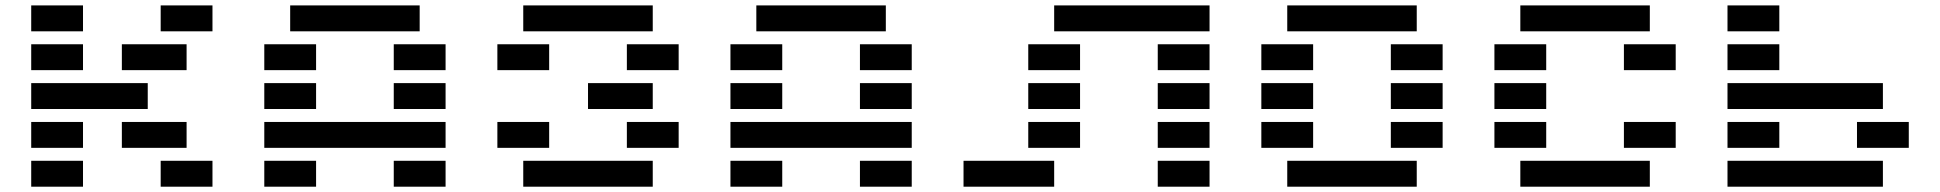

<svg xmlns="http://www.w3.org/2000/svg" viewBox="-20 -704 7315 724"><path d="M97.7 -585.9V-683.6H293V-585.9ZM585.9 -585.9V-683.6H781.2V-585.9ZM439.5 -439.5V-537.1H683.6V-439.5ZM97.7 -439.5V-537.1H293V-439.5ZM537.1 -390.6V-293H97.7V-390.6ZM439.5 -146.5V-244.1H683.6V-146.5ZM97.7 -146.5V-244.1H293V-146.5ZM97.7 0V-97.7H293V0ZM585.9 0V-97.7H781.2V0Z M1464.8 0V-97.7H1660.2V0ZM1562.5 -683.6V-585.9H1074.2V-683.6ZM976.6 -439.5V-537.1H1171.9V-439.5ZM1464.8 -439.5V-537.1H1660.2V-439.5ZM976.6 -293V-390.6H1171.9V-293ZM1464.8 -293V-390.6H1660.2V-293ZM1660.2 -244.1V-146.5H976.6V-244.1ZM976.6 0V-97.7H1171.9V0Z M1855.5 -146.5V-244.1H2050.8V-146.5ZM2441.4 -683.6V-585.9H1953.1V-683.6ZM2343.8 -439.5V-537.1H2539.1V-439.5ZM2197.3 -293V-390.6H2441.4V-293ZM2343.8 -146.5V-244.1H2539.1V-146.5ZM1953.1 0V-97.7H2441.4V0ZM1855.5 -439.5V-537.1H2050.8V-439.5Z M3222.7 0V-97.7H3418V0ZM3320.3 -683.6V-585.9H2832V-683.6ZM2734.4 -439.5V-537.1H2929.7V-439.5ZM3222.7 -439.5V-537.1H3418V-439.5ZM2734.4 -293V-390.6H2929.7V-293ZM3222.7 -293V-390.6H3418V-293ZM3418 -244.1V-146.5H2734.4V-244.1ZM2734.4 0V-97.7H2929.7V0Z M4345.7 0V-97.7H4541V0ZM3857.4 -439.5V-537.1H4052.7V-439.5ZM3857.4 -293V-390.6H4052.7V-293ZM3857.4 -146.5V-244.1H4052.7V-146.5ZM3613.3 0V-97.7H3955.1V0ZM3955.1 -585.9V-683.6H4541V-585.9ZM4345.7 -439.5V-537.1H4541V-439.5ZM4345.7 -293V-390.6H4541V-293ZM4345.7 -146.5V-244.1H4541V-146.5Z M4834 0V-97.7H5322.3V0ZM5322.3 -683.6V-585.9H4834V-683.6ZM4736.3 -439.5V-537.1H4931.6V-439.5ZM5224.6 -439.5V-537.1H5419.9V-439.5ZM4736.3 -293V-390.6H4931.6V-293ZM5224.6 -293V-390.6H5419.9V-293ZM4736.3 -146.5V-244.1H4931.6V-146.5ZM5224.6 -146.5V-244.1H5419.9V-146.5Z M5712.9 0V-97.7H6201.2V0ZM6201.2 -683.6V-585.9H5712.9V-683.6ZM5615.2 -439.5V-537.1H5810.5V-439.5ZM6103.5 -439.5V-537.1H6298.8V-439.5ZM5615.2 -293V-390.6H5810.5V-293ZM5615.2 -146.5V-244.1H5810.5V-146.5ZM6103.5 -146.5V-244.1H6298.8V-146.5Z M6494.1 -585.9V-683.6H6689.5V-585.9ZM6494.1 -439.5V-537.1H6689.5V-439.5ZM6494.1 -293V-390.6H7080.1V-293ZM6494.1 -146.5V-244.1H6689.5V-146.5ZM6982.4 -146.5V-244.1H7177.7V-146.5ZM6494.1 0V-97.7H7080.1V0Z"/></svg>

Font: Trigram
Style: Regular
Weight: 400
Designer: GGBotNet
Foundry: GGBotNet
Version: 1.05